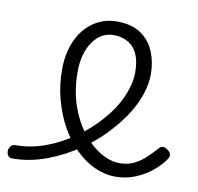

<svg xmlns="http://www.w3.org/2000/svg" viewBox="-144 -587 693 672"><g transform="rotate(10 202.0 -251.0)"><path d="M307 17Q269 17 232.5 0Q196 -17 164.5 -48Q133 -79 109.5 -121.5Q86 -164 72.5 -214.5Q59 -265 59 -321Q59 -355 66.5 -385.5Q74 -416 88 -440.5Q102 -465 122 -482.5Q142 -500 166.5 -509.5Q191 -519 219 -519Q272 -519 305 -496.5Q338 -474 353 -437Q368 -400 368 -358Q368 -324 356.5 -288.5Q345 -253 324 -218.5Q303 -184 274 -152Q233 -104 178 -66Q123 -28 62.5 -5.5Q2 17 -60 17Q-69 17 -74 9.5Q-79 2 -78.5 -7Q-78 -16 -72 -23.5Q-66 -31 -54 -31Q0 -31 53 -51Q106 -71 153.5 -105Q201 -139 236 -180Q260 -207 277 -236.5Q294 -266 303.5 -296Q313 -326 313 -354Q313 -413 287 -441.5Q261 -470 215 -470Q194 -470 175.5 -459.5Q157 -449 143 -429Q129 -409 121.5 -382Q114 -355 114 -322Q114 -256 132.5 -202.5Q151 -149 181 -111Q211 -73 246 -52.5Q281 -32 314 -32Q344 -32 367 -44Q390 -56 408 -73.5Q426 -91 439 -106Q447 -115 455 -114.5Q463 -114 472 -107Q480 -101 482.5 -93.5Q485 -86 479 -77Q463 -53 437 -31.5Q411 -10 378 3.5Q345 17 307 17Z"/></g></svg>

Font: Playwrite BE WAL ExtraLight
Style: Regular
Weight: 250
Version: Version 1.002